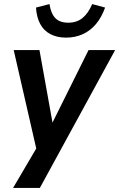

<svg xmlns="http://www.w3.org/2000/svg" viewBox="-20 -739 583 939"><path d="M44 180 168 -31 165 21 47 -494H173L241 -116H225L413 -494H543L175 180ZM303 -555Q259 -555 226.5 -572Q194 -589 176.5 -622Q159 -655 156 -702L222 -719Q229 -673 250.5 -650.5Q272 -628 314 -628Q355 -628 383 -650.5Q411 -673 431 -719L494 -702Q477 -654 449 -621Q421 -588 384 -571.5Q347 -555 303 -555Z"/></svg>

Font: Nunito Sans 10pt SemiCondensed
Style: Bold Italic
Weight: 700
Width: 4
Italic angle: -9°
Designer: Vernon Adams
Foundry: Vernon Adams
Version: Version 3.101;gftools[0.9.27]